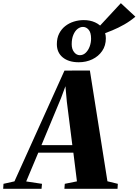

<svg xmlns="http://www.w3.org/2000/svg" viewBox="-104 -1189 872 1209"><path d="M-84 0 -82 -31.5 -13 -47 302 -744.5 462 -745 572.5 -47.5 638 -31.5 636 0H301.5L304 -31.5L380.5 -47L358 -227.5H137L61 -46.5L160.5 -31.5L157.5 0ZM157 -275H351.5L317 -547.5L308 -646L280 -570.5ZM392 -797Q328.5 -797 291.2 -827.5Q254 -858 254 -911Q254 -949 268.2 -977.2Q282.5 -1005.5 306.5 -1024.5Q330.5 -1043.5 361 -1053Q391.5 -1062.5 423.5 -1062.5Q463 -1062.5 494.5 -1048.2Q526 -1034 544.2 -1008.2Q562.5 -982.5 562.5 -948Q562.5 -901.5 539.2 -867.8Q516 -834 477.2 -815.5Q438.5 -797 392 -797ZM399 -841.5Q420 -841.5 436 -857Q452 -872.5 460.8 -896.5Q469.5 -920.5 469.5 -945.5Q469.5 -984 454.2 -1001.8Q439 -1019.5 418.5 -1019.5Q400.5 -1019.5 384.2 -1006.8Q368 -994 357.8 -969.5Q347.5 -945 347.5 -910.5Q347.5 -880 362.5 -860.8Q377.5 -841.5 399 -841.5ZM532 -970 498.5 -998 657 -1169 748.5 -1084Q716.5 -1056.5 678.8 -1035Q641 -1013.5 603 -997.8Q565 -982 532 -970Z"/></svg>

Font: Merriweather 96pt Black
Style: Italic
Weight: 900
Italic angle: -7.8°
Version: Version 2.101